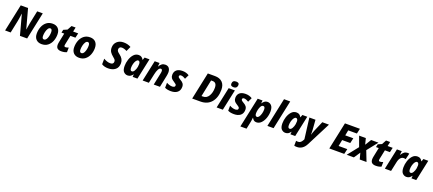

<svg xmlns="http://www.w3.org/2000/svg" viewBox="132 -2632 10677 4739"><g transform="rotate(20 5471.0 -263.0)"><path d="M19 0H165L232 -322Q239 -356 245.5 -400Q252 -444 257 -480Q262 -516 263 -526H267L409 0H598L749 -714H602L535 -390Q526 -350 517 -287Q508 -224 504 -205H500L362 -714H170Z M977 10Q1074 10 1138.5 -40.5Q1203 -91 1235.5 -172.5Q1268 -254 1268 -347Q1268 -448 1215.5 -503.5Q1163 -559 1070 -559Q974 -559 909.5 -508.5Q845 -458 812 -376Q779 -294 779 -198Q779 -100 832 -45Q885 10 977 10ZM995 -118Q944 -118 944 -197Q944 -248 957 -302Q970 -356 994.5 -393.5Q1019 -431 1053 -431Q1079 -431 1091 -408Q1103 -385 1103 -348Q1103 -262 1073.5 -190Q1044 -118 995 -118Z M1495 10Q1541 10 1576.5 2Q1612 -6 1638 -19L1640 -140Q1593 -121 1559 -121Q1525 -121 1525 -155Q1525 -161 1527 -170.5Q1529 -180 1530 -190L1579 -426H1711L1739 -549H1606L1630 -663H1523L1460 -547L1362 -505L1345 -426H1417L1368 -187Q1365 -170 1362 -151.5Q1359 -133 1359 -118Q1358 -48 1394 -19Q1430 10 1495 10Z M1960 10Q2057 10 2121.5 -40.5Q2186 -91 2218.5 -172.5Q2251 -254 2251 -347Q2251 -448 2198.5 -503.5Q2146 -559 2053 -559Q1957 -559 1892.5 -508.5Q1828 -458 1795 -376Q1762 -294 1762 -198Q1762 -100 1815 -45Q1868 10 1960 10ZM1978 -118Q1927 -118 1927 -197Q1927 -248 1940 -302Q1953 -356 1977.5 -393.5Q2002 -431 2036 -431Q2062 -431 2074 -408Q2086 -385 2086 -348Q2086 -262 2056.5 -190Q2027 -118 1978 -118Z M2726 10Q2842 10 2913 -47.5Q2984 -105 2984 -217Q2984 -332 2877 -410Q2836 -441 2817.5 -462.5Q2799 -484 2799 -516Q2799 -546 2817 -567Q2835 -588 2873 -588Q2933 -588 3008 -549L3066 -675Q2982 -724 2874 -724Q2766 -724 2700 -662Q2634 -600 2634 -503Q2634 -433 2665 -387.5Q2696 -342 2740 -307Q2775 -280 2796.5 -256.5Q2818 -233 2818 -198Q2818 -126 2731 -126Q2688 -126 2642 -142Q2596 -158 2557 -182L2555 -35Q2623 10 2726 10Z M3303 -121Q3255 -121 3255 -199Q3255 -253 3269.5 -305.5Q3284 -358 3309 -393Q3334 -428 3363 -428Q3386 -428 3399 -407Q3412 -386 3412 -353Q3412 -316 3406 -277Q3395 -217 3367 -169Q3339 -121 3303 -121ZM3236 10Q3283 10 3315 -11.5Q3347 -33 3371 -67H3375L3369 0H3495L3612 -549H3484L3458 -479H3454Q3436 -515 3406.5 -537Q3377 -559 3330 -559Q3252 -559 3198.5 -500.5Q3145 -442 3117.5 -356Q3090 -270 3090 -188Q3090 -79 3134 -34.5Q3178 10 3236 10Z M3632 0H3795L3847 -242Q3864 -324 3892 -376Q3920 -428 3955 -428Q3996 -428 3996 -376Q3996 -347 3988 -313L3923 0H4086L4149 -305Q4154 -331 4157.5 -356.5Q4161 -382 4161 -404Q4161 -472 4128 -515.5Q4095 -559 4025 -559Q3973 -559 3936.5 -531.5Q3900 -504 3872 -456H3868L3876 -549H3749Z M4375 10Q4479 10 4541.5 -39Q4604 -88 4605 -185Q4605 -239 4577.5 -274.5Q4550 -310 4500 -336Q4435 -373 4435 -400Q4435 -442 4481 -442Q4510 -442 4541.5 -429Q4573 -416 4600 -399L4653 -510Q4577 -559 4480 -559Q4376 -559 4323.5 -512.5Q4271 -466 4270 -383Q4270 -331 4293.5 -298.5Q4317 -266 4366 -237Q4412 -208 4425.5 -193.5Q4439 -179 4439 -161Q4439 -132 4414.5 -121Q4390 -110 4367 -110Q4292 -110 4216 -154L4214 -22Q4275 10 4375 10Z M4933 0H5148Q5332 0 5434.5 -121Q5537 -242 5537 -448Q5537 -577 5467 -645.5Q5397 -714 5273 -714H5084ZM5128 -137 5219 -579H5260Q5369 -579 5369 -438Q5369 -314 5316.5 -225.5Q5264 -137 5168 -137Z M5795 -611Q5844 -611 5868 -637Q5892 -663 5892 -705Q5892 -739 5868 -752.5Q5844 -766 5812 -766Q5715 -766 5715 -673Q5715 -639 5738 -625Q5761 -611 5795 -611ZM5575 0H5738L5855 -549H5692Z M6032 10Q6136 10 6198.5 -39Q6261 -88 6262 -185Q6262 -239 6234.5 -274.5Q6207 -310 6157 -336Q6092 -373 6092 -400Q6092 -442 6138 -442Q6167 -442 6198.5 -429Q6230 -416 6257 -399L6310 -510Q6234 -559 6137 -559Q6033 -559 5980.5 -512.5Q5928 -466 5927 -383Q5927 -331 5950.5 -298.5Q5974 -266 6023 -237Q6069 -208 6082.5 -193.5Q6096 -179 6096 -161Q6096 -132 6071.5 -121Q6047 -110 6024 -110Q5949 -110 5873 -154L5871 -22Q5932 10 6032 10Z M6589 -121Q6538 -121 6538 -199Q6538 -240 6550 -293.5Q6562 -347 6586 -387.5Q6610 -428 6646 -428Q6695 -428 6695 -349Q6695 -296 6680.5 -243Q6666 -190 6642 -155.5Q6618 -121 6589 -121ZM6286 240H6448L6479 91Q6489 44 6494.5 8.5Q6500 -27 6503 -67H6507Q6525 -33 6551 -11.5Q6577 10 6618 10Q6691 10 6745 -45.5Q6799 -101 6829 -186.5Q6859 -272 6859 -362Q6859 -464 6816.5 -511.5Q6774 -559 6710 -559Q6666 -559 6633 -533.5Q6600 -508 6578 -473H6574L6581 -549H6454Z M6908 0 7069 -760H7232L7071 0Z M7447 -121Q7399 -121 7399 -199Q7399 -253 7413.5 -305.5Q7428 -358 7453 -393Q7478 -428 7507 -428Q7530 -428 7543 -407Q7556 -386 7556 -353Q7556 -316 7550 -277Q7539 -217 7511 -169Q7483 -121 7447 -121ZM7380 10Q7427 10 7459 -11.5Q7491 -33 7515 -67H7519L7513 0H7639L7756 -549H7628L7602 -479H7598Q7580 -515 7550.5 -537Q7521 -559 7474 -559Q7396 -559 7342.5 -500.5Q7289 -442 7261.5 -356Q7234 -270 7234 -188Q7234 -79 7278 -34.5Q7322 10 7380 10Z M7768 240Q7924 240 8007 75L8326 -549H8151L8039 -289Q8025 -258 8015 -226Q8005 -194 7997 -170H7993Q7994 -197 7993.5 -230.5Q7993 -264 7991 -295L7972 -549H7811L7880 -2L7869 20Q7848 60 7821 84.5Q7794 109 7752 109Q7735 109 7722.5 107Q7710 105 7700 103L7698 231Q7709 235 7725.5 237.5Q7742 240 7768 240Z M8535 0 8686 -714H9079L9049 -579H8821L8794 -438H9006L8975 -303H8762L8729 -136H8958L8927 0Z M8991 0 9215 -281 9118 -549H9294L9335 -389L9434 -549H9626L9406 -272L9512 0H9334L9290 -164L9180 0Z M9756 10Q9802 10 9837.5 2Q9873 -6 9899 -19L9901 -140Q9854 -121 9820 -121Q9786 -121 9786 -155Q9786 -161 9788 -170.5Q9790 -180 9791 -190L9840 -426H9972L10000 -549H9867L9891 -663H9784L9721 -547L9623 -505L9606 -426H9678L9629 -187Q9626 -170 9623 -151.5Q9620 -133 9620 -118Q9619 -48 9655 -19Q9691 10 9756 10Z M9994 0H10157L10209 -244Q10226 -327 10261.5 -366Q10297 -405 10344 -405Q10360 -405 10373.5 -402Q10387 -399 10396 -396L10434 -554Q10419 -559 10393 -559Q10341 -559 10303.5 -532Q10266 -505 10233 -451H10228L10238 -549H10111Z M10626 -121Q10578 -121 10578 -199Q10578 -253 10592.5 -305.5Q10607 -358 10632 -393Q10657 -428 10686 -428Q10709 -428 10722 -407Q10735 -386 10735 -353Q10735 -316 10729 -277Q10718 -217 10690 -169Q10662 -121 10626 -121ZM10559 10Q10606 10 10638 -11.5Q10670 -33 10694 -67H10698L10692 0H10818L10935 -549H10807L10781 -479H10777Q10759 -515 10729.5 -537Q10700 -559 10653 -559Q10575 -559 10521.5 -500.5Q10468 -442 10440.5 -356Q10413 -270 10413 -188Q10413 -79 10457 -34.5Q10501 10 10559 10Z"/></g></svg>

Font: Noto Sans Display Extra
Style: Italic
Weight: 800
Italic angle: -12°
Designer: Monotype Design Team
Foundry: Monotype Imaging Inc.
Version: Version 1.900